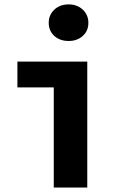

<svg xmlns="http://www.w3.org/2000/svg" viewBox="-20 -836 540 856"><path d="M219.7 0V-446.3H57.6V-561.5H369.1V0ZM286.1 -653.3Q247.1 -653.3 222.2 -675.8Q197.3 -698.2 197.3 -734.4Q197.3 -769.5 222.2 -793Q247.1 -816.4 286.1 -816.4Q324.2 -816.4 349.1 -793Q374 -769.5 374 -734.4Q374 -698.2 349.1 -675.8Q324.2 -653.3 286.1 -653.3Z"/></svg>

Font: Gen Shin Gothic Monospace Bold
Style: Bold
Weight: 700
Designer: [Source Han Sans]
Ryoko NISHIZUKA  (kana & ideographs); Paul D. Hunt (Latin, Greek & Cyrillic); Wenlong ZHANG  (bopomofo
Version: Version 1.002.20150607